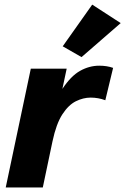

<svg xmlns="http://www.w3.org/2000/svg" viewBox="-20 -832 556 852"><path d="M5.4 0 116.7 -527.3H275.9L256.8 -437.5Q294.9 -495.1 335.7 -517.8Q376.5 -540.5 420.4 -540.5Q454.6 -540.5 481.9 -530.8L447.3 -387.2Q416 -398.9 382.3 -398.9Q349.6 -398.9 316.9 -382.8Q284.2 -366.7 256.8 -324.7Q229.5 -282.7 212.9 -204.6L169.9 0ZM341.8 -578.6 258.3 -626.5 389.2 -811.5 515.6 -729.5Z"/></svg>

Font: Schibsted Grotesk ExtraBold
Style: Italic
Weight: 800
Italic angle: -12°
Designer: Bakken & Baeck AS, Henrik Kongsvoll
Foundry: Schibsted ASA
Version: Version 1.100; ttfautohint (v1.8.4.7-5d5b);gftools[0.9.25]